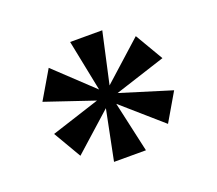

<svg xmlns="http://www.w3.org/2000/svg" viewBox="-88 -960 811 718"><g transform="rotate(-20 317.5 -601.0)"><path d="M293 -561.5Q255.9 -528.3 142.6 -426.8Q127 -454.1 78.1 -537.1Q126 -552.7 271.5 -599.6Q222.7 -616.2 78.1 -665Q94.7 -692.4 143.6 -776.4Q181.6 -741.2 293 -635.7Q283.2 -686.5 252 -839.8Q284.2 -839.8 379.9 -839.8Q369.1 -789.1 335 -636.7Q374 -671.9 490.2 -776.4Q506.8 -748 555.7 -665Q505.9 -648.4 353.5 -599.6Q404.3 -584 555.7 -537.1Q540 -509.8 491.2 -426.8Q452.1 -460.9 335 -563.5Q346.7 -512.7 379.9 -362.3Q348.6 -362.3 252.9 -362.3Q262.7 -412.1 293 -561.5Z"/></g></svg>

Font: Alata=Ham
Style: Regular
Weight: 400
Designer: Spyros Zevelakis, Eben Sorkin
Version: Version 1.004